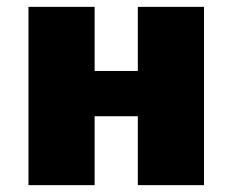

<svg xmlns="http://www.w3.org/2000/svg" viewBox="-20 -540 678 560"><path d="M256 -201V0H63V-520H256V-333H382V-520H575V0H382V-201Z"/></svg>

Font: M PLUS 1p Black
Style: Regular
Weight: 900
Version: Version 1.061